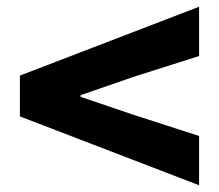

<svg xmlns="http://www.w3.org/2000/svg" viewBox="-20 -664 649 569"><path d="M570 -115V-261L375 -324L219 -377V-382L375 -436L570 -498V-644L39 -440V-319Z"/></svg>

Font: Noto Sans CJK JP Black
Style: Regular
Weight: 900
Designer: Ryoko NISHIZUKA (kana & ideographs); Paul D. Hunt (Latin, Greek & Cyrillic); Wenlong ZHANG (bopomofo); Sandoll Communica
Foundry: Adobe Systems Incorporated
Version: Version 1.004;PS 1.004;hotconv 1.0.82;makeotf.lib2.5.63406